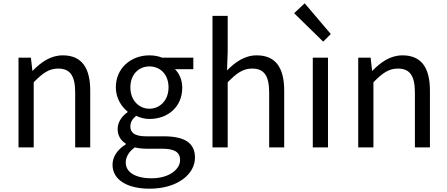

<svg xmlns="http://www.w3.org/2000/svg" viewBox="-20 -892 2706 1162"><path d="M92 0H184V-394C238 -449 276 -477 332 -477C404 -477 435 -434 435 -332V0H526V-344C526 -482 474 -557 360 -557C286 -557 229 -516 178 -464H176L167 -543H92Z M885 250C1053 250 1160 163 1160 62C1160 -28 1096 -67 971 -67H864C791 -67 769 -92 769 -126C769 -156 784 -174 804 -191C828 -179 858 -172 884 -172C996 -172 1083 -245 1083 -361C1083 -408 1065 -448 1039 -473H1150V-543H961C942 -551 915 -557 884 -557C775 -557 681 -482 681 -363C681 -298 716 -245 752 -217V-213C723 -193 692 -157 692 -112C692 -69 713 -40 741 -23V-18C690 13 661 58 661 105C661 198 753 250 885 250ZM884 -234C822 -234 769 -284 769 -363C769 -443 821 -490 884 -490C949 -490 1000 -443 1000 -363C1000 -284 947 -234 884 -234ZM898 187C799 187 741 150 741 92C741 61 757 28 796 0C820 6 846 8 866 8H960C1032 8 1070 26 1070 77C1070 133 1003 187 898 187Z M1266 0H1358V-394C1412 -449 1450 -477 1506 -477C1578 -477 1609 -434 1609 -332V0H1700V-344C1700 -482 1648 -557 1534 -557C1460 -557 1404 -516 1354 -466L1358 -578V-796H1266Z M1873 0H1965V-543H1873ZM1936 -640 1982 -686 1824 -872 1760 -812Z M2148 0H2240V-394C2294 -449 2332 -477 2388 -477C2460 -477 2491 -434 2491 -332V0H2582V-344C2582 -482 2530 -557 2416 -557C2342 -557 2285 -516 2234 -464H2232L2223 -543H2148Z"/></svg>

Font: Noto Sans KR
Style: Regular
Weight: 400
Designer: Ryoko NISHIZUKA 西塚涼子 (kana, bopomofo & ideographs); Paul D. Hunt (Latin, Greek & Cyrillic); Sandoll Communications 산돌커뮤니
Foundry: Adobe
Version: Version 2.004;hotconv 1.0.118;makeotfexe 2.5.65603